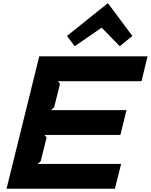

<svg xmlns="http://www.w3.org/2000/svg" viewBox="-20 -1155 923 1175"><path d="M721.2 -151.9 683.1 0H20L220.2 -810.1H882.8L846.2 -658.2H335L347.2 -642.1L311 -497.1L291 -481H753.9L716.8 -329.1H252.9L265.1 -313L229 -168L210 -151.9ZM641.1 -1134.8 790 -935.1 712.9 -872.1 602.1 -985.8 437 -872.1 390.1 -935.1 639.2 -1134.8Z"/></svg>

Font: Sinkin Sans 700 Bold Italic
Style: Bold Italic
Weight: 700
Italic angle: -112°
Designer: Keith Bates
Foundry: K-Type
Version: Sinkin Sans (version 1.0)  by Keith Bates   •   © 2014   www